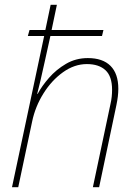

<svg xmlns="http://www.w3.org/2000/svg" viewBox="-20 -780 566 800"><path d="M30 0 164 -630H96L103 -655H169L191 -760H217L195 -655H411L405 -630H190Q176 -566 166 -521.5Q156 -477 149 -446Q142 -415 135 -389H137Q154 -421 184 -455.5Q214 -490 255 -514Q296 -538 346 -538Q408 -538 440.5 -505.5Q473 -473 473 -410Q473 -380 465 -342L393 0H367L440 -345Q444 -362 445.5 -377Q447 -392 447 -406Q447 -462 419.5 -487.5Q392 -513 342 -513Q290 -513 242.5 -479Q195 -445 161 -390.5Q127 -336 114 -274L56 0Z"/></svg>

Font: Noto Sans Disp Thin
Style: Italic
Weight: 100
Italic angle: -12°
Designer: Monotype Design Team
Foundry: Monotype Imaging Inc.
Version: Version 2.000;GOOG;noto-source:20170915:90ef993387c0